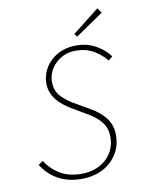

<svg xmlns="http://www.w3.org/2000/svg" viewBox="-93 -911 786 992"><g transform="rotate(-10 300.0 -415.0)"><path d="M256 12Q185 12 133 -16.5Q81 -45 48 -98L72 -114Q104 -66 149.5 -40Q195 -14 260 -14Q297 -14 329.5 -25.5Q362 -37 386 -58Q410 -79 424 -109Q438 -139 438 -176Q438 -221 414.5 -252Q391 -283 352 -306L264 -358Q244 -370 225 -385Q206 -400 191.5 -418Q177 -436 168.5 -458Q160 -480 160 -506Q160 -539 173.5 -569Q187 -599 211 -622Q235 -645 269 -658.5Q303 -672 344 -672Q404 -672 449 -646Q494 -620 520 -584L498 -566Q472 -599 432 -622.5Q392 -646 338 -646Q304 -646 277 -634Q250 -622 230.5 -602.5Q211 -583 200.5 -559Q190 -535 190 -510Q190 -462 216.5 -433Q243 -404 278 -384L364 -334Q411 -307 439.5 -270.5Q468 -234 468 -180Q468 -136 451.5 -101Q435 -66 406.5 -40.5Q378 -15 339.5 -1.5Q301 12 256 12ZM359 -716 347 -732 487 -842 505 -816Z"/></g></svg>

Font: Source Code Pro ExtraLight
Style: Italic
Weight: 200
Italic angle: -11°
Monospace: yes
Designer: Paul D. Hunt, Teo Tuominen
Foundry: Adobe Systems Incorporated
Version: Version 1.050;PS 1.000;hotconv 16.6.51;makeotf.lib2.5.65220